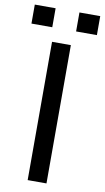

<svg xmlns="http://www.w3.org/2000/svg" viewBox="-123 -927 530 972"><g transform="rotate(10 142.0 -440.5)"><path d="M189.5 0H92.8V-710.9H189.5ZM310.5 -783.7H203.6V-881.3H310.5ZM81.1 -783.7H-25.9V-881.3H81.1Z"/></g></svg>

Font: GeogebraSans
Style: Regular
Weight: 400
Designer: Google
Version: Version 1.100140; 2013